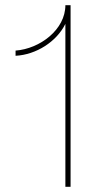

<svg xmlns="http://www.w3.org/2000/svg" viewBox="-20 -720 402 740"><path d="M232 -700C232 -606 134 -532 40 -525V-505C119 -509 198 -559 232 -628V0H252V-700Z"/></svg>

Font: Fixel Text Thin
Style: Regular
Weight: 100
Width: 4
Designer: AlfaBravo + MacPaw
Foundry: Kyrylo Tkachov, Marchela Mozhyna, Serhii Makarenko, Maria Weinstein, Zakhar Kryvoshyya
Version: Version 1.211